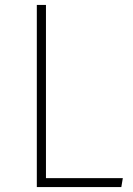

<svg xmlns="http://www.w3.org/2000/svg" viewBox="-20 -757 539 777"><path d="M166 -737H129V0H471L477 -36H166Z"/></svg>

Font: Glow Sans SC Normal ExtraLight
Style: Regular
Weight: 200
Designer: Ryoko NISHIZUKA (kana, bopomofo & ideographs); Paul D. Hunt (Latin, Greek & Cyrillic); Sandoll Communications, Soo-young
Version: Version 0.93